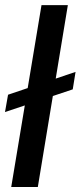

<svg xmlns="http://www.w3.org/2000/svg" viewBox="-40 -748 322 768"><path d="M262.2 -460.4 251 -390.6 -20 -299.8 -7.8 -369.1ZM231.4 -727.5 111.3 0H4.9L126 -727.5Z"/></svg>

Font: Inter Tight Medium
Style: Italic
Weight: 500
Italic angle: -9.39999°
Designer: Rasmus Andersson
Foundry: rsms
Version: Version 3.004